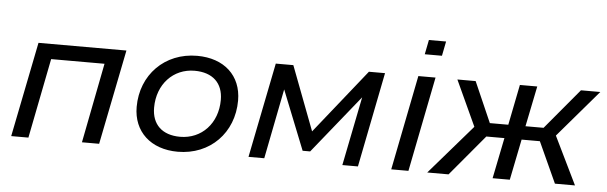

<svg xmlns="http://www.w3.org/2000/svg" viewBox="-48 -898 3378 1068"><g transform="rotate(5 1641.5 -364.5)"><path d="M146 -530 40 0H136L224 -446H522L435 0H531L637 -530Z M970 6C1151 6 1280 -127 1280 -307C1280 -446 1183 -535 1032 -535C851 -535 721 -402 721 -223C721 -85 819 6 970 6ZM976 -78C875 -78 818 -134 818 -227C818 -358 906 -451 1025 -451C1126 -451 1184 -396 1184 -302C1184 -171 1096 -78 976 -78Z M1991 -530 1705 -172 1569 -530H1471L1365 0H1453L1530 -391L1662 -60H1704L1966 -385L1889 0H1976L2081 -530Z M2308 -735 2292 -654H2388L2404 -735ZM2162 0H2258L2363 -530H2267Z M3283 -530H3175L2986 -304H2885L2931 -530H2834L2789 -304H2686L2587 -530H2485L2602 -276L2363 0H2482L2673 -228H2774L2728 0H2824L2870 -228H2972L3076 0H3188L3058 -267Z"/></g></svg>

Font: AWKNG-Font Medium
Style: Italic
Weight: 500
Italic angle: -11.3°
Designer: Awakening Church
Foundry: Awakening Church
Version: Version 1.700;PS 001.700;hotconv 1.0.88;makeotf.lib2.5.64775